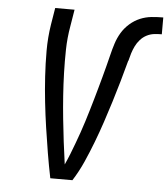

<svg xmlns="http://www.w3.org/2000/svg" viewBox="-53 -782 727 830"><g transform="rotate(5 311.0 -367.5)"><path d="M196 0Q185 -54 176 -108Q167 -162 159 -216.5Q151 -271 145 -325.5Q139 -380 135.5 -436Q132 -492 132 -548.5Q132 -605 141 -662L153 -735H237L225 -662Q216 -611 215 -560Q214 -509 215.5 -459Q217 -409 220.5 -359.5Q224 -310 229 -261Q234 -212 240 -163Q246 -114 253 -65Q264 -89 273.5 -113Q283 -137 292 -161.5Q301 -186 309.5 -210Q318 -234 325.5 -258.5Q333 -283 340.5 -307.5Q348 -332 355 -357Q362 -382 369 -406.5Q376 -431 382.5 -455.5Q389 -480 395.5 -504.5Q402 -529 408 -554Q414 -579 422 -604Q430 -629 443.5 -651.5Q457 -674 477.5 -692Q498 -710 522 -720Q546 -730 571.5 -732.5Q597 -735 622 -735V-662Q605 -662 588.5 -660Q572 -658 556.5 -650Q541 -642 529 -628.5Q517 -615 509.5 -599.5Q502 -584 497 -568Q492 -552 488 -535L487 -534Q475 -489 462 -443.5Q449 -398 435 -353Q421 -308 406 -263Q391 -218 374 -173.5Q357 -129 337.5 -85Q318 -41 292 0Z"/></g></svg>

Font: Zed Sans Extended
Style: Italic
Weight: 400
Width: 7
Italic angle: -9°
Designer: Belleve Invis
Foundry: Belleve Invis
Version: Version 1.0.0; ttfautohint (v1.8.4)